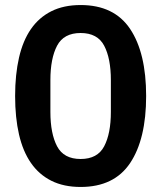

<svg xmlns="http://www.w3.org/2000/svg" viewBox="-20 -730 640 762"><path d="M300 12Q233 12 184 -12.5Q135 -37 103 -83Q71 -129 55.5 -196Q40 -263 40 -349Q40 -434 55.5 -501.5Q71 -569 103 -615Q135 -661 184 -685.5Q233 -710 300 -710Q433 -710 496.5 -615Q560 -520 560 -349Q560 -178 496.5 -83Q433 12 300 12ZM300 -99Q367 -99 393.5 -149.5Q420 -200 420 -286V-412Q420 -498 393.5 -548.5Q367 -599 300 -599Q233 -599 206.5 -548.5Q180 -498 180 -412V-286Q180 -200 206.5 -149.5Q233 -99 300 -99Z"/></svg>

Font: IBM Plex Sans Thai Looped SemiBold
Style: Regular
Weight: 600
Designer: Mike Abbink, Paul van der Laan, Pieter van Rosmalen, Ben Mitchell, Mark Frömberg
Foundry: Bold Monday
Version: Version 1.1